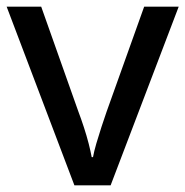

<svg xmlns="http://www.w3.org/2000/svg" viewBox="-20 -558 558 578"><path d="M204 0 0 -538H104L216 -222Q224 -201 232.5 -175Q241 -149 247 -125.5Q253 -102 256 -85H260Q263 -102 270 -126Q277 -150 285.5 -176Q294 -202 301 -222L414 -538H518L313 0Z"/></svg>

Font: Noto Sans Sundanese Medium
Style: Regular
Weight: 500
Version: Version 2.003